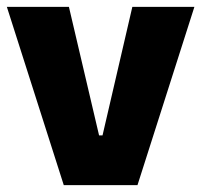

<svg xmlns="http://www.w3.org/2000/svg" viewBox="-20 -540 587 560"><path d="M166 0H381L547 -520H366L279 -145H269L181 -520H0Z"/></svg>

Font: Fixel Text ExtraBold
Style: Regular
Weight: 800
Width: 4
Designer: AlfaBravo + MacPaw
Foundry: Kyrylo Tkachov, Marchela Mozhyna, Serhii Makarenko, Maria Weinstein, Zakhar Kryvoshyya
Version: Version 1.211